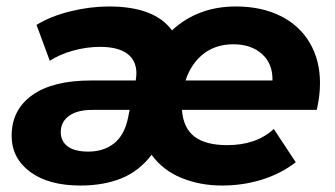

<svg xmlns="http://www.w3.org/2000/svg" viewBox="-20 -566 1035 594"><path d="M960 -226H543Q547 -170 581.5 -143.5Q616 -117 683 -117Q773 -117 827 -167L895 -64Q848 -28 789.5 -10Q731 8 667 8Q599 8 541.5 -15.5Q484 -39 449 -87Q410 -36 355 -14Q300 8 229 8Q130 8 73 -34.5Q16 -77 16 -146Q16 -226 79.5 -271.5Q143 -317 262 -317H400Q402 -333 402 -339Q402 -379 373.5 -400Q345 -421 290 -421Q248 -421 206.5 -409.5Q165 -398 134 -378L93 -489Q137 -516 198 -531Q259 -546 317 -546Q458 -546 512 -472Q592 -546 710 -546Q788 -546 847 -517Q906 -488 938 -434Q970 -380 970 -309Q970 -269 960 -226ZM554 -317H823Q824 -369 790.5 -399Q757 -429 702 -429Q647 -429 609 -399Q571 -369 554 -317ZM376 -201 381 -226H265Q219 -226 193.5 -207.5Q168 -189 168 -157Q168 -129 189.5 -113Q211 -97 253 -97Q301 -97 333 -122.5Q365 -148 376 -201Z"/></svg>

Font: Idrija
Style: Bold Italic
Weight: 700
Italic angle: -11.3°
Designer: Julieta Ulanovsky
Foundry: Julieta Ulanovsky
Version: Version 7.200